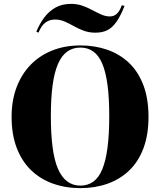

<svg xmlns="http://www.w3.org/2000/svg" viewBox="-20 -958 828 993"><path d="M396 -723Q470 -723 534 -701Q598 -679 646 -634Q694 -589 721 -519Q748 -449 748 -353Q748 -261 722 -191.5Q696 -122 648.5 -76.5Q601 -31 536.5 -8Q472 15 396 15Q319 15 253.5 -8.5Q188 -32 140.5 -78Q93 -124 66.5 -193Q40 -262 40 -354Q40 -438 65.5 -506Q91 -574 138 -622.5Q185 -671 250.5 -697Q316 -723 396 -723ZM396 -712Q357 -712 328 -691.5Q299 -671 280 -627.5Q261 -584 252 -517Q243 -450 243 -357Q243 -265 252 -196.5Q261 -128 280 -84.5Q299 -41 328 -19.5Q357 2 396 2Q434 2 462.5 -18.5Q491 -39 509 -82.5Q527 -126 536 -194Q545 -262 545 -358Q545 -452 536 -519Q527 -586 509 -628.5Q491 -671 462.5 -691.5Q434 -712 396 -712ZM473 -789Q441 -789 413.5 -799Q386 -809 361.5 -823Q337 -837 313.5 -847Q290 -857 265 -857Q235 -857 214 -840.5Q193 -824 179 -789L168 -794Q183 -832 207 -865Q231 -898 265.5 -918Q300 -938 347 -938Q379 -938 406 -928.5Q433 -919 457 -906Q481 -893 503.5 -883Q526 -873 548 -873Q570 -873 585 -887.5Q600 -902 610 -931L624 -927Q603 -874 581.5 -844Q560 -814 534.5 -801.5Q509 -789 473 -789Z"/></svg>

Font: Kalnia Thin SemiBold
Style: Regular
Weight: 600
Version: Version 1.105